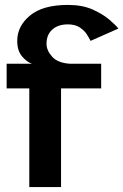

<svg xmlns="http://www.w3.org/2000/svg" viewBox="-20 -760 501 780"><path d="M99 0V-401H7V-501H110Q89 -508 69.5 -531Q50 -554 50 -594Q50 -654 102 -697Q154 -740 256 -740Q315 -740 357 -721Q399 -702 425 -679.5Q451 -657 461 -644L348 -594Q343 -604 333 -620Q323 -636 304 -648.5Q285 -661 256 -661Q216 -661 192.5 -640Q169 -619 169 -582Q169 -555 192 -529.5Q215 -504 265 -501H391V-401H228V0Z"/></svg>

Font: Panamera
Style: Bold
Weight: 700
Designer: Bastien Sozeau
Foundry: NBR — Bastien Sozeau
Version: Version 3.002; ttfautohint (v1.8.4.7-5d5b);gftools[0.9.33]